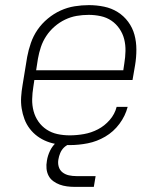

<svg xmlns="http://www.w3.org/2000/svg" viewBox="-20 -558 640 749"><path d="M252 8Q229 8 206.5 5Q184 2 163.5 -6Q143 -14 126 -26.5Q109 -39 96 -56Q83 -73 75.5 -93Q68 -113 64.5 -135Q61 -157 62.5 -180Q64 -203 68 -226L86 -336Q91 -363 100.5 -390.5Q110 -418 126.5 -442Q143 -466 166.5 -485.5Q190 -505 216.5 -517Q243 -529 271 -533.5Q299 -538 327 -538Q357 -538 386 -532Q415 -526 439 -511Q463 -496 480 -473Q497 -450 504.5 -422.5Q512 -395 512 -364.5Q512 -334 507 -304L497 -246H114L110 -219Q106 -195 105.5 -171Q105 -147 111 -124.5Q117 -102 130 -83.5Q143 -65 162 -52.5Q181 -40 204 -35Q227 -30 252 -30Q279 -30 307.5 -35Q336 -40 362 -53.5Q388 -67 408 -90Q428 -113 435 -141H478Q469 -106 446 -75Q423 -44 390.5 -25Q358 -6 322.5 1Q287 8 252 8ZM461 -284 465 -311Q469 -335 469.5 -359Q470 -383 464.5 -405Q459 -427 446 -446Q433 -465 414.5 -477.5Q396 -490 373 -495Q350 -500 326 -500Q326 -500 326 -500Q326 -500 326 -500Q302 -500 279 -496Q256 -492 234 -481.5Q212 -471 193 -454.5Q174 -438 160.5 -417.5Q147 -397 139.5 -374.5Q132 -352 128 -329L121 -284ZM271 171Q256 171 241 169Q226 167 212.5 162Q199 157 187.5 148.5Q176 140 169.5 127.5Q163 115 161.5 100Q160 85 163 69Q166 49 175.5 29.5Q185 10 201.5 -4Q218 -18 239 -23.5Q260 -29 280 -29L275 0Q263 0 250.5 4.5Q238 9 229 18Q220 27 215 39Q210 51 208 63Q205 78 209 92Q213 106 224 114.5Q235 123 249 126Q263 129 278 129H353L346 171Z"/></svg>

Font: Iosevka Curly XLtExObl
Style: Regular
Weight: 200
Width: 7
Italic angle: -9°
Monospace: yes
Designer: Belleve Invis
Foundry: Belleve Invis
Version: Version 11.0.1; ttfautohint (v1.8.3)